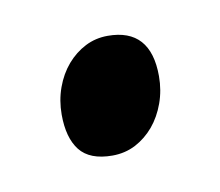

<svg xmlns="http://www.w3.org/2000/svg" viewBox="-32 -433 210 183"><g transform="rotate(-10 73.0 -341.5)"><path d="M122.1 -352.1Q122.1 -338.4 117.7 -326.2Q113.3 -314 105.7 -304.9Q98.1 -295.9 87.9 -290.5Q77.6 -285.2 65.4 -285.2Q43.5 -285.2 33.9 -297.4Q24.4 -309.6 24.4 -332Q24.4 -345.7 28.8 -357.9Q33.2 -370.1 41 -379.2Q48.8 -388.2 58.8 -393.3Q68.8 -398.4 80.6 -398.4Q122.1 -398.4 122.1 -352.1Z"/></g></svg>

Font: Gentium Plus Afr
Style: Regular
Weight: 400
Designer: J. Victor Gaultney, Annie Olsen, Iska Routamaa, Becca Hirsbrunner
Foundry: SIL International
Version: Version 5.000